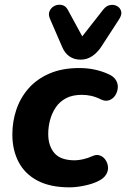

<svg xmlns="http://www.w3.org/2000/svg" viewBox="-20 -793 541 824"><path d="M278 11Q196 11 141.5 -17.5Q87 -46 60 -97.5Q33 -149 33 -216Q33 -271 50 -322Q67 -373 102.5 -413.5Q138 -454 192.5 -477.5Q247 -501 320 -501Q355 -501 385.5 -494.5Q416 -488 443 -476Q467 -466 477 -450Q487 -434 485.5 -416Q484 -398 474.5 -383.5Q465 -369 449 -363Q433 -357 414 -366Q392 -377 372 -381.5Q352 -386 331 -386Q291 -386 263.5 -371.5Q236 -357 219.5 -332.5Q203 -308 195 -278.5Q187 -249 187 -218Q187 -167 213.5 -136Q240 -105 301 -105Q316 -105 336.5 -109.5Q357 -114 379 -124Q395 -131 409.5 -125.5Q424 -120 433 -106.5Q442 -93 443.5 -76.5Q445 -60 435.5 -44Q426 -28 404 -17Q379 -4 343.5 3.5Q308 11 278 11ZM326 -537Q298 -537 278 -551Q258 -565 247 -591L195 -711Q186 -731 193 -746Q200 -761 214.5 -768Q229 -775 245.5 -771.5Q262 -768 271 -751L333 -637L424 -753Q437 -769 453.5 -771.5Q470 -774 483 -766.5Q496 -759 500 -744.5Q504 -730 491 -710L415 -593Q398 -567 375.5 -552Q353 -537 326 -537Z"/></svg>

Font: Nunito ExtraLight ExtraBold
Style: Italic
Weight: 800
Italic angle: -9°
Version: Version 3.602